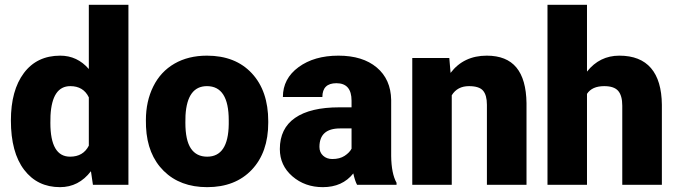

<svg xmlns="http://www.w3.org/2000/svg" viewBox="-20 -770 2823 800"><path d="M25.4 -268.1Q25.4 -393.6 79.6 -465.8Q133.8 -538.1 231 -538.1Q301.8 -538.1 350.1 -482.4V-750H515.1V0H367.2L358.9 -56.6Q308.1 9.8 230 9.8Q135.7 9.8 80.6 -62.5Q25.4 -134.8 25.4 -268.1ZM189.9 -257.8Q189.9 -117.2 272 -117.2Q326.7 -117.2 350.1 -163.1V-364.3Q327.6 -411.1 272.9 -411.1Q196.8 -411.1 190.4 -288.1Z M587.9 -269Q587.9 -348.1 618.7 -409.9Q649.4 -471.7 707 -504.9Q764.6 -538.1 842.3 -538.1Q960.9 -538.1 1029.3 -464.6Q1097.7 -391.1 1097.7 -264.6V-258.8Q1097.7 -135.3 1029.1 -62.7Q960.4 9.8 843.3 9.8Q730.5 9.8 662.1 -57.9Q593.8 -125.5 588.4 -241.2ZM752.4 -258.8Q752.4 -185.5 775.4 -151.4Q798.3 -117.2 843.3 -117.2Q931.2 -117.2 933.1 -252.4V-269Q933.1 -411.1 842.3 -411.1Q759.8 -411.1 752.9 -288.6Z M1467.8 0Q1459 -16.1 1452.1 -47.4Q1406.7 9.8 1325.2 9.8Q1250.5 9.8 1198.2 -35.4Q1146 -80.6 1146 -148.9Q1146 -234.9 1209.5 -278.8Q1272.9 -322.8 1394 -322.8H1444.8V-350.6Q1444.8 -423.3 1381.8 -423.3Q1323.2 -423.3 1323.2 -365.7H1158.7Q1158.7 -442.4 1223.9 -490.2Q1289.1 -538.1 1390.1 -538.1Q1491.2 -538.1 1549.8 -488.8Q1608.4 -439.5 1609.9 -353.5V-119.6Q1610.8 -46.9 1632.3 -8.3V0ZM1364.7 -107.4Q1395.5 -107.4 1415.8 -120.6Q1436 -133.8 1444.8 -150.4V-234.9H1397Q1311 -234.9 1311 -157.7Q1311 -135.3 1326.2 -121.3Q1341.3 -107.4 1364.7 -107.4Z M1852.1 -528.3 1857.4 -466.3Q1912.1 -538.1 2008.3 -538.1Q2090.8 -538.1 2131.6 -488.8Q2172.4 -439.5 2173.8 -340.3V0H2008.8V-333.5Q2008.8 -373.5 1992.7 -392.3Q1976.6 -411.1 1934.1 -411.1Q1885.7 -411.1 1862.3 -373V0H1697.8V-528.3Z M2425.8 -471.7Q2478.5 -538.1 2560.5 -538.1Q2647.9 -538.1 2692.4 -486.3Q2736.8 -434.6 2737.8 -333.5V0H2572.8V-329.6Q2572.8 -371.6 2555.7 -391.4Q2538.6 -411.1 2497.6 -411.1Q2446.8 -411.1 2425.8 -378.9V0H2261.2V-750H2425.8Z"/></svg>

Font: Sadagaat-English
Style: Regular
Weight: 900
Designer: Ahmed alsheikh
Foundry: Ahmed alsheikh Design
Version: Version 2.137;January 17, 2018;FontCreator 11.0.0.2408 64-bi